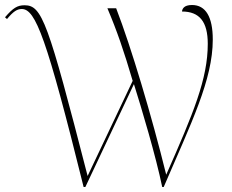

<svg xmlns="http://www.w3.org/2000/svg" viewBox="-23 -747 925 767"><path d="M311 0H318L512 -411C542 -316 600 -122 625 0H631C742 -258 827 -429 827 -589C827 -679 799 -727 744 -727C711 -727 705 -711 704 -701C774 -701 807 -660 807 -572C807 -432 750 -296 641 -49C583 -284 501 -559 441 -714H406C445 -622 472 -543 507 -424L327 -44C168 -662 145 -726 75 -726C46 -726 29 -715 -3 -678L5 -671C30 -701 45 -711 64 -711C119 -711 163 -597 311 0Z"/></svg>

Font: Noto Serif Display Thin
Style: Regular
Weight: 100
Designer: Monotype Design Team
Foundry: Monotype Imaging Inc.
Version: Version 2.009